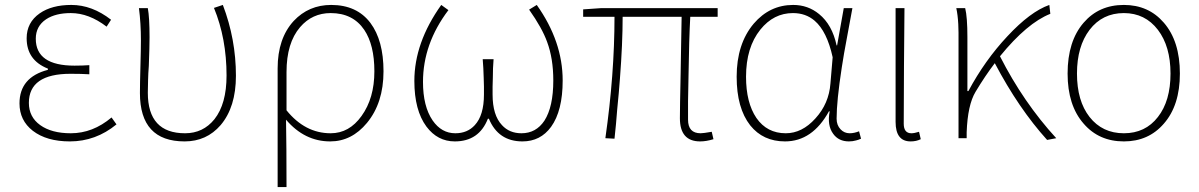

<svg xmlns="http://www.w3.org/2000/svg" viewBox="-20 -560 4860 778"><path d="M113 -30Q59 -72 59 -141Q59 -247 174 -277V-282Q88 -316 88 -405Q88 -469 141 -506Q190 -540 269 -540Q353 -540 430 -480L412 -452Q340 -507 267 -507Q205 -507 167 -482Q125 -454 125 -403Q125 -294 282 -294Q315 -294 342 -296V-259Q311 -261 266 -261Q97 -261 97 -143Q97 -86 143 -53Q189 -20 267 -20Q356 -20 432 -84L452 -56Q368 13 263 13Q169 13 113 -30Z M547 -183Q547 -219 549 -290Q551 -361 551 -396Q551 -466 543 -527H579Q586 -489 586 -409Q586 -372 583 -293L581 -263L580 -235Q579 -204 579 -184Q579 -20 730 -20Q803 -20 849 -77Q898 -139 898 -254Q898 -404 847 -528L883 -540Q936 -401 936 -253Q936 -126 874 -53Q817 13 728 13Q547 13 547 -183Z M1105 -283Q1105 -404 1170 -475Q1231 -540 1322 -540Q1426 -540 1481 -467Q1534 -396 1534 -271Q1534 -143 1467 -62Q1405 13 1318 13Q1214 13 1139 -75Q1141 31 1141 198H1105ZM1445 -90Q1497 -162 1497 -271Q1497 -378 1456 -439Q1410 -507 1320 -507Q1245 -507 1196 -450Q1141 -386 1141 -268V-113Q1216 -20 1320 -20Q1395 -20 1445 -90Z M1708 -47Q1659 -113 1659 -232Q1659 -387 1768 -540L1797 -519Q1694 -383 1694 -228Q1694 -129 1733 -72Q1769 -20 1825 -20Q1874 -20 1904 -53Q1941 -93 1941 -177V-209Q1941 -228 1940 -244Q1939 -285 1936 -320H1980Q1977 -285 1977 -244Q1976 -228 1976 -209V-177Q1976 -93 2014 -53Q2044 -20 2093 -20Q2152 -20 2186 -71Q2222 -127 2222 -234Q2222 -323 2197 -390Q2177 -446 2124 -521L2155 -540Q2260 -392 2260 -234Q2260 -111 2213 -46Q2170 13 2097 13Q1999 13 1961 -79H1957Q1921 13 1823 13Q1753 13 1708 -47Z M2735 -81Q2735 -122 2738 -262L2739 -321L2740 -380Q2741 -448 2742 -492H2503Q2503 -384 2492 -241Q2488 -186 2481 -117L2476 -57L2470 2L2433 0Q2470 -259 2470 -492H2343V-522L2415 -527H2888V-492H2777Q2772 -399 2770 -257Q2769 -204 2768 -150V-75Q2768 -20 2819 -20Q2830 -20 2864 -26L2871 4Q2842 13 2817 13Q2735 13 2735 -81Z M3020 -52Q2965 -122 2965 -249Q2965 -382 3034 -464Q3099 -540 3194 -540Q3254 -540 3299 -503Q3352 -460 3370 -376H3372L3399 -527H3434Q3420 -453 3412 -408Q3399 -340 3391 -287Q3370 -151 3370 -79Q3370 -53 3386 -36Q3401 -20 3423 -20Q3441 -20 3461 -28L3469 2Q3458 7 3449 9Q3435 13 3420 13Q3378 13 3356 -18Q3331 -52 3342 -109H3339Q3272 13 3161 13Q3072 13 3020 -52ZM3284 -80Q3339 -140 3345 -222L3354 -328Q3331 -433 3281 -476Q3245 -507 3193 -507Q3115 -507 3061 -440Q3003 -368 3003 -249Q3003 -144 3045 -82Q3088 -20 3164 -20Q3230 -20 3284 -80Z M3609 -66V-527H3645L3644 -409L3643 -293Q3642 -153 3642 -59Q3642 -20 3673 -20Q3685 -20 3704 -26L3711 4Q3693 13 3670 13Q3609 13 3609 -66Z M4223 7Q4108 -120 4011 -304Q3972 -253 3933 -188Q3901 -135 3897 -24V0H3864V-428L3863 -462Q3861 -500 3855 -527H3891Q3900 -491 3900 -409V-191H3904Q3971 -316 4062 -413Q4155 -513 4232 -540L4236 -504Q4142 -467 4032 -332Q4127 -145 4260 0Z M4371 -59Q4306 -133 4306 -262Q4306 -393 4371 -468Q4433 -540 4534 -540Q4634 -540 4696 -468Q4761 -393 4761 -262Q4761 -133 4696 -59Q4634 13 4534 13Q4433 13 4371 -59ZM4672 -86Q4723 -151 4723 -262Q4723 -372 4672 -439Q4620 -507 4534 -507Q4447 -507 4395 -439Q4344 -372 4344 -262Q4344 -151 4395 -86Q4447 -20 4534 -20Q4621 -20 4672 -86Z"/></svg>

Font: Noto Sans CJK TC Thin
Style: Regular
Weight: 250
Designer: Ryoko NISHIZUKA ???? (kana & ideographs); Paul D. Hunt (Latin, Greek & Cyrillic); Wenlong ZHANG ??? (bopomofo); Sandoll 
Foundry: Adobe Systems Incorporated
Version: Version 1.004 January 19, 2016